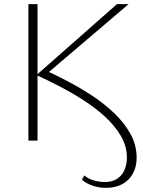

<svg xmlns="http://www.w3.org/2000/svg" viewBox="-20 -678 692 926"><path d="M490 228Q460 228 429.5 218.5Q399 209 375 189L387 168Q406 185 433.5 192.5Q461 200 484 200Q522 200 546 183.5Q570 167 581 140Q592 113 592 82Q592 27 562.5 -23Q533 -73 484.5 -117Q436 -161 377.5 -198Q319 -235 261.5 -264.5Q204 -294 156 -316L544 -658H600L200 -317L197 -340Q247 -317 306.5 -286Q366 -255 424.5 -216.5Q483 -178 531.5 -131.5Q580 -85 609.5 -31.5Q639 22 639 83Q639 126 621 159Q603 192 570 210Q537 228 490 228ZM117 0V-658H161V0Z"/></svg>

Font: Ysabeau Office ExtraLight
Style: Regular
Weight: 250
Designer: Christian Thalmann (Catharsis Fonts)
Version: Version 2.001;gftools[0.9.30]; featfreeze: tnum,lnum,ss02